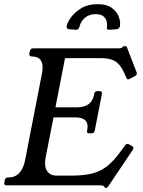

<svg xmlns="http://www.w3.org/2000/svg" viewBox="-34 -893 688 925"><path d="M604 -188.2Q613 -183 605 -170L488 4Q483.8 12 477 12Q472.5 12 469 9L466 4Q464.2 1.8 460.6 0.9Q457 0 449 0H-2Q-16 0 -13 -13L-11 -25Q-9 -38 5 -38H6Q70 -38 86.8 -121L168 -538Q184 -621 119 -621Q105 -621 107.2 -635L110 -646Q112 -660 126 -660H536Q548.2 -660 554.2 -664L560 -669Q562 -671 568 -671Q575 -671 578 -664L624 -545Q626 -540 625 -537Q624 -530.5 616 -526L593.8 -514.5Q586.5 -510.5 583.5 -510.5Q578.5 -510.5 574.5 -518.5L572.5 -523.5Q558.2 -558.8 542.6 -578.2Q527 -597.8 505 -605.4Q483 -613 449 -613H279.2L233.2 -376H338Q372 -376 392.5 -391Q413 -406 418.8 -435L420 -441Q422 -454 435 -454H446Q459 -454 457 -441L422.5 -263.5Q419.5 -250.5 406.5 -250.5H395.5Q382.5 -250.5 385.5 -263.5L386.5 -268.5Q397.5 -327.5 328.5 -327.5H223.8L185.2 -131Q178.2 -91 193 -69Q207.8 -47 236.8 -47H307.5Q356.2 -47 391.6 -53.2Q427 -59.5 455.1 -74.6Q483.2 -89.8 508.9 -117Q534.5 -144.2 564.2 -186.5L568.2 -192.5Q571.2 -197.5 576.8 -199.4Q582.2 -201.2 588 -197.5ZM436 -873Q481 -873 505.9 -853.9Q530.8 -834.8 539 -810.1Q547.2 -785.5 543.8 -767Q542 -760 537.8 -756.5Q533.5 -753 525.8 -752Q520.2 -751.8 510.2 -750.8Q500.2 -749.8 494.8 -749.8Q485.8 -749 482.8 -752Q479.8 -755 481.5 -765Q484.2 -792.2 470.2 -808.6Q456.2 -825 426.5 -825Q396.8 -825 376.5 -808.6Q356.2 -792.2 349 -765Q346 -755 342 -752Q338 -749 329 -749.8Q323.5 -749.8 314.1 -750.8Q304.8 -751.8 299 -752Q285 -754 287 -767Q290.5 -785.5 308.6 -810.1Q326.8 -834.8 358.5 -853.9Q390.2 -873 436 -873Z"/></svg>

Font: Young Serif Light
Style: Italic
Weight: 300
Italic angle: -10.979°
Designer: Bastien Sozeau
Foundry: NBR — Bastien Sozeau
Version: Version 5.001